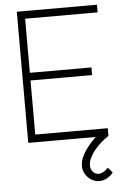

<svg xmlns="http://www.w3.org/2000/svg" viewBox="-63 -764 685 1050"><g transform="rotate(-5 280.0 -239.0)"><path d="M439 242Q416 242 395.8 229.5Q375.5 217 363.2 196.2Q351 175.5 351 152Q351 123 368 90.8Q385 58.5 414 27Q426.5 13 440.5 0H70V-720H510V-678H112V-381H450V-339H112V-42H510V0Q479 20.5 452.8 46.8Q426.5 73 410.8 100.8Q395 128.5 395 152Q395 174 408 188Q421 202 439 202Q452 202 465.8 194.2Q479.5 186.5 491 173L516 201Q500 221.5 480 231.8Q460 242 439 242Z"/></g></svg>

Font: Vela Sans ExtLt
Style: Regular
Weight: 200
Designer: Principal design: Mikhail Sharanda - project Manrope.
Design modification: Ravid Balaliev
Foundry: Mikhail Sharanda
Version: Version 1.001